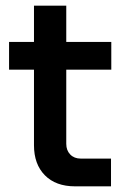

<svg xmlns="http://www.w3.org/2000/svg" viewBox="-20 -658 452 678"><path d="M245 0Q177 0 138.5 -39Q100 -78 100 -145V-638H214V-150Q214 -127 228 -112.5Q242 -98 265 -98H372V0ZM12 -412V-510H373V-412Z"/></svg>

Font: MuseoModerno SemiBold Medium
Style: Regular
Weight: 500
Version: Version 1.001